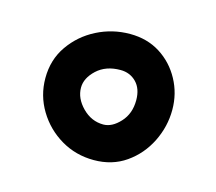

<svg xmlns="http://www.w3.org/2000/svg" viewBox="-55 -399 470 417"><g transform="rotate(15 180.0 -190.5)"><path d="M38.1 -192.9Q38.1 -234.4 60.1 -265.9Q82 -297.4 116.9 -315.2Q151.9 -333 191.4 -333Q230 -333 259.3 -314.5Q288.6 -295.9 305.4 -264.9Q322.3 -233.9 322.3 -197.3Q322.3 -159.7 305.2 -125.2Q288.1 -90.8 257.3 -69.3Q226.6 -47.9 185.5 -47.9Q145 -47.9 111.6 -67.6Q78.1 -87.4 58.1 -120.6Q38.1 -153.8 38.1 -192.9ZM118.2 -192.9Q118.2 -168.9 138.4 -148.4Q158.7 -127.9 185.5 -127.9Q205.1 -127.9 223.1 -147.5Q241.2 -167 241.2 -197.3Q241.2 -223.1 227.1 -237.5Q212.9 -252 191.4 -252Q158.7 -252 138.4 -233.2Q118.2 -214.4 118.2 -192.9Z"/></g></svg>

Font: Mikhak-DS2-FD SemiBold
Style: Regular
Weight: 600
Designer: Amin Abedi
Version: Version 3.2